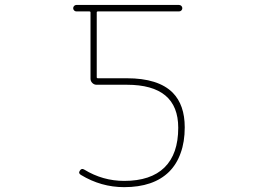

<svg xmlns="http://www.w3.org/2000/svg" viewBox="-20 -773 1040 780"><path d="M484.4 -12.7Q390.6 -12.7 308.6 -62.5Q296.9 -69.3 304.7 -80.1Q311.5 -90.8 322.3 -84Q397.5 -38.1 484.4 -38.1Q592.8 -38.1 648.4 -92.8Q704.1 -147.5 704.1 -253.9Q704.1 -428.7 495.1 -428.7H372.1Q362.3 -428.7 355 -436Q347.7 -443.4 347.7 -453.1V-722.7Q347.7 -726.6 342.8 -726.6H290Q285.2 -726.6 281.2 -730.5Q277.3 -734.4 277.3 -739.7Q277.3 -745.1 281.2 -749Q285.2 -752.9 290 -752.9H707Q712.9 -752.9 716.8 -749Q720.7 -745.1 720.7 -739.7Q720.7 -734.4 716.8 -730.5Q712.9 -726.6 707 -726.6H377.9Q373 -726.6 373 -722.7V-459Q373 -455.1 377.9 -455.1H495.1Q623 -455.1 681.6 -396.5Q730.5 -346.7 730.5 -255.9Q730.5 -196.3 713.9 -151.4Q698.2 -106.4 667 -75.2Q603.5 -12.7 484.4 -12.7Z"/></svg>

Font: Rounded-X Mgen+ 2m thin
Style: Regular
Weight: 100
Designer: [Source Han Sans]
Ryoko NISHIZUKA  (kana & ideographs); Paul D. Hunt (Latin, Greek & Cyrillic); Wenlong ZHANG  (bopomofo
Version: Version 1.059.20150602